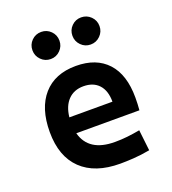

<svg xmlns="http://www.w3.org/2000/svg" viewBox="-137 -850 861 963"><g transform="rotate(-20 293.0 -368.5)"><path d="M340.3 9.8Q206.5 9.8 134 -59.8Q61.5 -129.4 61.5 -259.8Q61.5 -386.7 123.3 -457Q185.1 -527.3 297.4 -527.3Q405.8 -527.3 465.1 -462.9Q524.4 -398.4 524.4 -275.9Q524.4 -240.2 521.5 -209H184.6Q213.4 -101.6 352.1 -101.6Q386.2 -101.6 419.2 -105.2Q452.1 -108.9 486.3 -115.2L499 -3.9Q450.7 4.9 410.9 7.3Q371.1 9.8 340.3 9.8ZM298.3 -418.5Q247.6 -418.5 216.6 -386.5Q185.5 -354.5 179.2 -295.9H409.2Q409.2 -355 379.9 -386.7Q350.6 -418.5 298.3 -418.5ZM405.3 -602.5Q375.5 -602.5 354.5 -623.8Q333.5 -645 333.5 -674.8Q333.5 -705.1 354.5 -726.1Q375.5 -747.1 405.3 -747.1Q435.5 -747.1 456.8 -726.1Q478 -705.1 478 -674.8Q478 -645 456.8 -623.8Q435.5 -602.5 405.3 -602.5ZM192.4 -602.5Q162.1 -602.5 141.1 -623.8Q120.1 -645 120.1 -674.8Q120.1 -705.1 141.1 -726.1Q162.1 -747.1 192.4 -747.1Q222.2 -747.1 243.2 -726.1Q264.2 -705.1 264.2 -674.8Q264.2 -645 243.2 -623.8Q222.2 -602.5 192.4 -602.5Z"/></g></svg>

Font: Caskaydia Cove SemiBold
Style: Regular
Weight: 600
Monospace: yes
Designer: Aaron Bell
Foundry: Saja Typeworks
Version: Version 4.300; ttfautohint (v1.8.3)